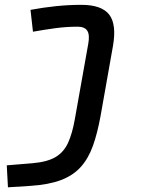

<svg xmlns="http://www.w3.org/2000/svg" viewBox="-20 -548 626 802"><path d="M13.2 234.4 8.3 142.6 115.7 133.8Q178.2 128.4 212.6 107.7Q247.1 86.9 264.6 47.9Q282.2 8.8 292.5 -49.8L348.6 -364.7Q355.5 -402.3 344.7 -419.4Q334 -436.5 304.2 -436.5Q257.8 -436.5 210.9 -430.2Q164.1 -423.8 117.7 -415.5L107.4 -506.8Q159.7 -516.6 213.1 -522.2Q266.6 -527.8 319.8 -527.8Q404.8 -527.8 436.3 -486.8Q467.8 -445.8 451.7 -355L400.4 -65.4Q387.2 7.8 368.2 61Q349.1 114.3 316.9 149.9Q284.7 185.5 233.6 204.6Q182.6 223.6 106 228.5Z"/></svg>

Font: Cascadia Code NF
Style: Italic
Weight: 400
Italic angle: -10°
Monospace: yes
Designer: Aaron Bell
Foundry: Saja Typeworks
Version: Version 2404.023; ttfautohint (v1.8.4)